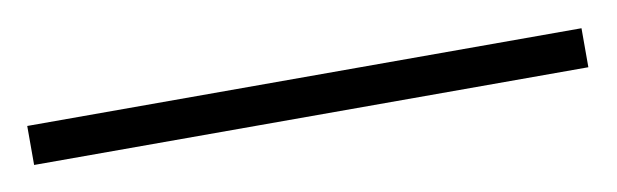

<svg xmlns="http://www.w3.org/2000/svg" viewBox="-25 -857 514 160"><g transform="rotate(-10 231.5 -776.5)"><path d="M466 -760H-3V-793H466Z"/></g></svg>

Font: Noto Sans Arabic UI SmCn XLt
Style: Regular
Weight: 200
Width: 4
Designer: Monotype Design Team, Nadine Chahine and Nizar Qandah
Foundry: Monotype Imaging Inc.
Version: Version 2.010; ttfautohint (v1.8.4.7-5d5b)